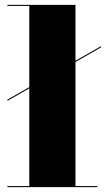

<svg xmlns="http://www.w3.org/2000/svg" viewBox="-20 -770 436 790"><path d="M10.5 -4.5V0H380.5V-4.5H290.5V-515L395.5 -575V-580L290.5 -520V-750H10.5V-745.5H100.5V-411.5L10.5 -360V-355L100.5 -406.5V-4.5Z"/></svg>

Font: Bodoni* 36pt Fatface
Style: Regular
Weight: 900
Version: Version 2.3